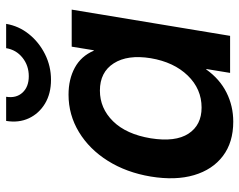

<svg xmlns="http://www.w3.org/2000/svg" viewBox="-97 -672 779 625"><g transform="rotate(-90 292.5 -359.5)"><path d="M209 10.3Q141.6 10.3 97.2 -23.4Q52.7 -57.1 34.9 -117.4Q17.1 -177.7 30.3 -258.3Q43.5 -337.4 81.3 -397.7Q119.1 -458 175 -491.9Q231 -525.9 296.9 -525.9Q347.2 -525.9 384.8 -505.4Q422.4 -484.9 439.9 -443.8H441.4L453.1 -515.6H573.7L488.3 0H367.7L380.4 -77.6H378.9Q347.7 -33.7 303.7 -11.7Q259.8 10.3 209 10.3ZM254.9 -92.8Q315.4 -92.8 359.1 -137.9Q402.8 -183.1 415.5 -258.3Q427.7 -333.5 398.9 -378.7Q370.1 -423.8 310.1 -423.8Q252.4 -423.8 210.2 -380.9Q168 -337.9 154.8 -258.3Q142.1 -178.2 169.9 -135.5Q197.8 -92.8 254.9 -92.8ZM345.2 -583Q300.3 -583 267.8 -602.5Q235.4 -622.1 220 -655Q204.6 -688 211.4 -729H290Q284.7 -696.3 303.5 -675.8Q322.3 -655.3 356.9 -655.3Q391.6 -655.3 417.2 -675.8Q442.9 -696.3 448.2 -729H527.3Q520.5 -688 494.1 -655Q467.8 -622.1 428.7 -602.5Q389.6 -583 345.2 -583Z"/></g></svg>

Font: Inter Display SemiBold
Style: Italic
Weight: 600
Italic angle: -9.39999°
Designer: Rasmus Andersson
Foundry: rsms
Version: Version 4.000;git-a52131595